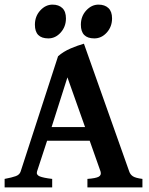

<svg xmlns="http://www.w3.org/2000/svg" viewBox="-20 -810 645 830"><path d="M183.6 -201.7 140.1 -68.8Q135.7 -54.2 151.6 -47.6Q167.5 -41 205.6 -36.6V0H0V-36.6Q31.7 -42.5 48.3 -48.6Q64.9 -54.7 69.3 -68.8L231 -566.9Q254.4 -587.4 285.4 -600.6Q316.4 -613.8 342.8 -621.1L538.6 -68.8Q543 -55.7 554.2 -48.1Q565.4 -40.5 595.7 -36.6V0H357.9V-36.6Q394 -39.1 406.7 -46.1Q419.4 -53.2 414.6 -68.8L367.7 -201.7ZM347.7 -260.7 271.5 -475.6 203.1 -260.7ZM265.1 -730.5Q265.1 -694.8 242.4 -669.4Q219.7 -644 189 -644Q130.9 -644 130.9 -703.1Q130.9 -739.7 154.1 -764.9Q177.2 -790 207 -790Q233.9 -790 249.5 -775.1Q265.1 -760.3 265.1 -730.5ZM464.4 -730.5Q464.4 -694.8 441.7 -669.4Q418.9 -644 387.7 -644Q329.6 -644 329.6 -703.1Q329.6 -739.7 352.8 -764.9Q376 -790 405.8 -790Q433.1 -790 448.7 -775.1Q464.4 -760.3 464.4 -730.5Z"/></svg>

Font: Namdhinggo
Style: Bold
Weight: 700
Designer: Victor Gaultney
Foundry: SIL International
Version: Version 3.001